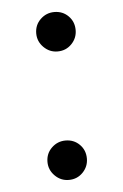

<svg xmlns="http://www.w3.org/2000/svg" viewBox="-41 -479 335 524"><g transform="rotate(-5 126.5 -217.0)"><path d="M73 -393Q73 -416 89 -431.5Q105 -447 127 -447Q150 -447 165.5 -431.5Q181 -416 181 -393Q181 -371 165.5 -355Q150 -339 127 -339Q105 -339 89 -355Q73 -371 73 -393ZM73 -41Q73 -64 89 -79.5Q105 -95 127 -95Q150 -95 165.5 -79.5Q181 -64 181 -41Q181 -19 165.5 -3Q150 13 127 13Q105 13 89 -3Q73 -19 73 -41Z"/></g></svg>

Font: Arima Madurai
Style: Regular
Weight: 400
Designer: Joana Correia and Natanael Gama
Foundry: NDISCOVER
Version: Version 1.019